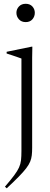

<svg xmlns="http://www.w3.org/2000/svg" viewBox="-20 -753 262 1012"><path d="M115.5 -636.5Q93 -636.5 79.8 -651.2Q66.5 -666 66.5 -685.5Q66.5 -704.5 79.8 -718.8Q93 -733 115.5 -733Q138 -733 150.8 -718.8Q163.5 -704.5 163.5 -685.5Q163.5 -666 150.8 -651.2Q138 -636.5 115.5 -636.5ZM93 -444.5Q87.5 -446.5 74.8 -451Q62 -455.5 46.2 -460.8Q30.5 -466 15 -471V-480L146.5 -507H150.5L149.5 -448V26Q149.5 48.5 147.5 65.8Q145.5 83 139 99Q132.5 115 118 134Q103.5 153 78.8 178.2Q54 203.5 15.5 239.5L6 231Q37 195 54.5 171.5Q72 148 80.2 129.8Q88.5 111.5 90.8 91.5Q93 71.5 93 42.5Z"/></svg>

Font: Newsreader 60pt Light
Style: Regular
Weight: 300
Designer: Hugues Gentile
Foundry: Production Type
Version: Version 1.003